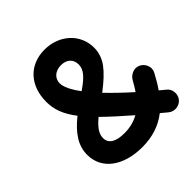

<svg xmlns="http://www.w3.org/2000/svg" viewBox="-207 -878 1090 1090"><g transform="rotate(-45 338.0 -333.5)"><path d="M65.9 -132.3C65.9 -15.1 168 58.6 319.3 58.6C399.9 58.6 468.3 36.1 524.9 -8.3C537.1 2 549.8 12.2 563 23.4C576.7 34.7 592.8 39.6 610.8 38.1C628.9 36.1 643.6 28.3 654.8 15.1C666 1.5 670.4 -14.6 668.9 -32.7C667.5 -50.8 659.7 -64.9 645.5 -76.2L611.8 -104C629.9 -129.9 647.9 -160.2 665.5 -193.8C673.8 -210 674.3 -226.6 667.5 -243.7C660.6 -260.7 649.4 -272.9 633.3 -280.3C617.2 -287.6 601.1 -287.6 585 -281.2C568.4 -274.4 555.7 -263.2 547.4 -247.6C535.6 -226.1 523.9 -207 512.2 -189.9C459 -237.3 413.6 -281.2 375.5 -321.3C426.8 -359.9 464.8 -395.5 488.8 -428.2C512.7 -460.9 524.4 -496.6 524.4 -535.2C524.4 -643.6 436 -726.1 316.9 -726.1C194.3 -726.1 114.3 -639.6 114.3 -509.3C114.3 -448.7 132.8 -395 184.1 -328.1C104 -263.7 65.9 -204.1 65.9 -132.3ZM242.7 -529.8C242.7 -569.3 273.9 -597.7 320.8 -597.7C367.2 -597.7 395 -570.3 395 -529.3C395 -486.8 364.3 -455.1 299.3 -410.2C261.7 -460.4 242.7 -500.5 242.7 -529.8ZM196.8 -135.7C196.8 -170.4 219.2 -201.7 264.2 -238.8C305.2 -198.2 356 -152.3 418.5 -98.1C384.8 -79.1 346.7 -69.3 303.2 -69.3C236.3 -69.3 196.8 -90.8 196.8 -135.7Z"/></g></svg>

Font: Mikhak
Style: Bold
Weight: 700
Designer: Amin Abedi
Version: Version 3.2